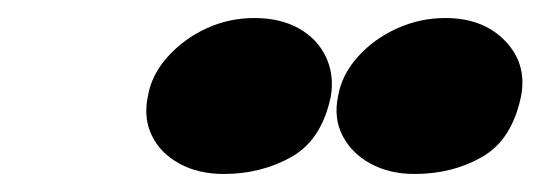

<svg xmlns="http://www.w3.org/2000/svg" viewBox="-20 -671 600 213"><path d="M228 -478Q200 -478 179 -489.5Q158 -501 148.5 -520.5Q139 -540 144 -564Q148 -588 166 -608Q184 -628 209 -639.5Q234 -651 262 -651Q291 -651 311.5 -639.5Q332 -628 341.5 -608Q351 -588 347 -564Q337 -516 303.5 -497Q270 -478 228 -478ZM440 -478Q412 -478 391 -489.5Q370 -501 360 -520.5Q350 -540 355 -564Q359 -588 377 -608Q395 -628 420.5 -639.5Q446 -651 474 -651Q516 -651 540.5 -625.5Q565 -600 558 -564Q548 -516 515 -497Q482 -478 440 -478Z"/></svg>

Font: Sour Gummy Black
Style: Italic
Weight: 900
Italic angle: -11.3°
Designer: Stefie Justprince
Foundry: Eifetstype
Version: Version 1.000